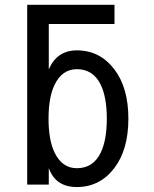

<svg xmlns="http://www.w3.org/2000/svg" viewBox="-20 -752 626 782"><path d="M90.8 0V-732.4H446.3V-654.3H178.7V-469.7Q212.4 -546.9 293 -546.9Q387.2 -546.9 446.3 -468.8Q502.9 -394 502.9 -268.6Q502.9 -143.1 446.3 -68.4Q387.2 9.8 293 9.8Q206.1 9.8 178.7 -67.4V0ZM293 -66.9Q359.4 -66.9 390.1 -129.9Q415 -181.2 415 -268.6Q415 -356 390.1 -407.2Q359.4 -470.2 293 -470.2Q233.4 -470.2 202.6 -407.2Q177.7 -356 177.7 -268.6Q177.7 -181.2 202.6 -129.9Q233.4 -66.9 293 -66.9Z"/></svg>

Font: Consola Mono
Style: Book
Weight: 400
Monospace: yes
Version: Version 2.001